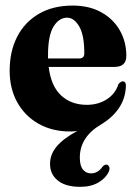

<svg xmlns="http://www.w3.org/2000/svg" viewBox="-20 -474 496 706"><path d="M380 157Q370 180 342.8 196.5Q315.5 213 275 213Q221.5 213 192.8 190Q164 167 164 128.5Q164 94 188 65Q212 36 264 7.5Q250.5 9.5 238.5 9.5Q172 9.5 122 -18.8Q72 -47 43.8 -97.2Q15.5 -147.5 15.5 -214Q15.5 -285 43.2 -339Q71 -393 123 -423.2Q175 -453.5 247 -453.5Q308 -453.5 352.2 -429Q396.5 -404.5 420.5 -362.5Q444.5 -320.5 444.5 -268.5Q444.5 -228 401 -228H159Q167.5 -157.5 204.8 -123Q242 -88.5 299 -88.5Q341.5 -88.5 373.2 -109.2Q405 -130 415.5 -165Q425.5 -175 431.5 -175Q443 -174 443 -159.5Q442 -114 418.2 -78Q394.5 -42 351 -16Q273.5 30 273.5 105.5Q273.5 135.5 285 149.5Q296.5 163.5 314.5 163.5Q340 163.5 357 139Q366 129 374.5 132Q379 133.5 381.8 140Q384.5 146.5 380 157ZM156.5 -269.5Q156.5 -264 156.5 -259H271.5Q290 -259 290 -278Q290 -345.5 271 -377.2Q252 -409 227 -409Q197 -409 176.8 -376.2Q156.5 -343.5 156.5 -269.5Z"/></svg>

Font: Fraunces 144pt Soft
Style: Bold
Weight: 700
Version: Version 1.000;[0bf87f6ff]